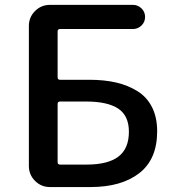

<svg xmlns="http://www.w3.org/2000/svg" viewBox="-20 -756 698 776"><path d="M181.6 0Q146.5 0 121.6 -24.9Q96.7 -49.8 96.7 -85V-651.4Q96.7 -686.5 121.6 -711.4Q146.5 -736.3 181.6 -736.3H517.6Q537.1 -736.3 551.8 -722.2Q566.4 -708 566.4 -687.5Q566.4 -667 551.8 -652.8Q537.1 -638.7 517.6 -638.7H222.7Q212.9 -638.7 212.9 -628.9V-443.4Q212.9 -433.6 222.7 -433.6H340.8Q401.4 -433.6 449.7 -422.4Q498 -411.1 536.1 -387.2Q574.2 -363.3 594.7 -322.3Q615.2 -281.2 615.2 -225.6Q615.2 -112.3 543 -56.2Q470.7 0 345.7 0ZM212.9 -100.6Q212.9 -90.8 222.7 -90.8H330.1Q416 -90.8 458.5 -123Q501 -155.3 501 -223.6Q501 -288.1 458 -316.9Q415 -345.7 327.1 -345.7H222.7Q212.9 -345.7 212.9 -335.9Z"/></svg>

Font: Gen Jyuu GothicX Medium
Style: Regular
Weight: 500
Designer: Ryoko NISHIZUKA (kana &amp; ideographs); Paul D. Hunt (Latin, Greek &amp; Cyrillic); Wenlong ZHANG (bopomofo); Sandoll C
Version: Version 1.058.20140828